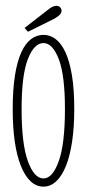

<svg xmlns="http://www.w3.org/2000/svg" viewBox="-20 -650 312 680"><path d="M134 11Q108.5 11 88.2 -8Q68 -27 53.8 -62.8Q39.5 -98.5 32.2 -149.2Q25 -200 25 -263.5Q25 -333 33 -383Q41 -433 55.5 -464.8Q70 -496.5 90 -511.5Q110 -526.5 134 -526.5Q157.5 -526.5 177.2 -511.5Q197 -496.5 211.8 -464.8Q226.5 -433 234.8 -383Q243 -333 243 -263.5Q243 -200 235.5 -149.2Q228 -98.5 213.8 -62.8Q199.5 -27 179.2 -8Q159 11 134 11ZM134 -18Q166 -18 188 -79Q210 -140 210 -263.5Q210 -384.5 188 -441Q166 -497.5 134 -497.5Q101 -497.5 78.8 -441Q56.5 -384.5 56.5 -263.5Q56.5 -140 78.8 -79Q101 -18 134 -18ZM79 -537.5 67 -551 150 -615.5Q157 -621.5 165 -625.5Q173 -629.5 180 -629.5Q185 -629.5 189.2 -627.2Q193.5 -625 196 -620Q198 -616.5 198 -612Q198 -602.5 188.2 -594.5Q178.5 -586.5 167 -581Z"/></svg>

Font: Imbue Thin
Style: Regular
Weight: 100
Designer: Tyler Finck
Foundry: Etcetera Type Company
Version: Version 1.102